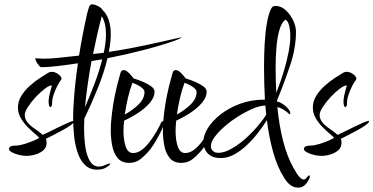

<svg xmlns="http://www.w3.org/2000/svg" viewBox="-20 -760 1706 877"><path d="M100 -48Q85 -48 66.5 -52.5Q48 -57 34.5 -64.5Q21 -72 21 -79Q21 -95 51 -95Q68 -95 91 -102Q114 -109 133.5 -117.5Q153 -126 159 -130Q155 -136 140 -148.5Q125 -161 107 -179Q89 -197 75.5 -219.5Q62 -242 62 -269Q62 -297 77 -321.5Q92 -346 114.5 -366.5Q137 -387 160.5 -402.5Q184 -418 201 -428Q208 -432 216 -432Q232 -432 246.5 -421Q261 -410 261 -400Q261 -399 259 -395Q251 -386 241.5 -367Q232 -348 225 -327.5Q218 -307 218 -290Q218 -271 210 -271Q206 -271 204 -279Q202 -287 202 -294Q202 -314 208.5 -337Q215 -360 217 -370Q205 -370 184.5 -354.5Q164 -339 143 -316.5Q122 -294 107.5 -271.5Q93 -249 93 -235Q93 -216 106 -200.5Q119 -185 138.5 -172Q158 -159 175 -144Q185 -148 206 -158.5Q227 -169 250.5 -180.5Q274 -192 292.5 -200Q311 -208 317 -208Q319 -208 319 -207Q319 -200 304 -189Q289 -178 267 -166Q245 -154 223.5 -143Q202 -132 190 -126Q193 -117 193 -108Q193 -87 178.5 -74Q164 -61 142.5 -54.5Q121 -48 100 -48Z M424 15Q389 15 367 -7.5Q345 -30 333.5 -66Q322 -102 318 -143.5Q314 -185 314 -222Q314 -244 315 -262.5Q316 -281 317 -294Q319 -332 324 -377.5Q329 -423 336 -471Q284 -463 240.5 -458Q197 -453 168 -453Q164 -453 156 -463Q148 -473 143.5 -484Q139 -495 143 -494Q153 -493 162 -492.5Q171 -492 181 -492Q211 -492 247.5 -496Q284 -500 341 -506Q349 -556 358.5 -605Q368 -654 378 -698Q383 -718 387.5 -730Q392 -742 405 -740Q417 -738 430 -731Q443 -724 448 -715Q468 -696 477 -667.5Q486 -639 486 -604Q486 -567 477 -523Q532 -531 590.5 -542.5Q649 -554 704.5 -566.5Q760 -579 805 -589Q812 -591 807 -587.5Q802 -584 793 -580Q784 -576 778 -574Q715 -552 634 -531Q553 -510 471 -494Q455 -427 426 -355.5Q397 -284 365 -218Q365 -208 364.5 -198.5Q364 -189 364 -179Q364 -130 369.5 -91.5Q375 -53 388 -29Q397 -12 408.5 -5.5Q420 1 431 1Q442 1 452 -3Q462 -7 467 -9Q478 -14 482 -13Q486 -12 481 -7Q478 -3 463 6Q448 15 424 15ZM405 -513 419 -515 454 -519Q459 -542 461.5 -563Q464 -584 464 -603Q464 -655 445 -686Q434 -646 424 -602Q414 -558 405 -513ZM368 -270Q392 -325 413 -381Q434 -437 447 -489Q434 -487 422 -485Q410 -483 398 -481Q388 -427 380.5 -373.5Q373 -320 368 -270Z M570 -16Q536 -16 517.5 -38Q499 -60 492.5 -94.5Q486 -129 486 -164Q486 -188 488 -209.5Q490 -231 492 -247Q497 -288 505 -326Q513 -364 520.5 -391Q528 -418 530 -426Q534 -440 545 -440Q556 -440 570 -425.5Q584 -411 590 -402Q613 -395 635 -385.5Q657 -376 671.5 -365Q686 -354 686 -341Q686 -316 665 -291Q644 -266 612 -245Q580 -224 547 -209Q544 -185 544 -161Q544 -121 554 -91Q564 -61 588 -61Q609 -61 628.5 -76Q648 -91 665 -114Q682 -137 695.5 -160.5Q709 -184 716 -200Q718 -206 725 -206Q729 -206 729 -197.5Q729 -189 717 -163Q705 -139 692.5 -117.5Q680 -96 668 -80Q651 -58 626.5 -37Q602 -16 570 -16ZM550 -237Q585 -256 612.5 -282.5Q640 -309 640 -340Q640 -351 623.5 -362.5Q607 -374 585 -382Q573 -350 564.5 -314Q556 -278 550 -237Z M808 -16Q774 -16 755.5 -38Q737 -60 730.5 -94.5Q724 -129 724 -164Q724 -188 726 -209.5Q728 -231 730 -247Q735 -288 743 -326Q751 -364 758.5 -391Q766 -418 768 -426Q772 -440 783 -440Q794 -440 808 -425.5Q822 -411 828 -402Q851 -395 873 -385.5Q895 -376 909.5 -365Q924 -354 924 -341Q924 -316 903 -291Q882 -266 850 -245Q818 -224 785 -209Q782 -185 782 -161Q782 -121 792 -91Q802 -61 826 -61Q847 -61 866.5 -76Q886 -91 903 -114Q920 -137 933.5 -160.5Q947 -184 954 -200Q956 -206 963 -206Q967 -206 967 -197.5Q967 -189 955 -163Q943 -139 930.5 -117.5Q918 -96 906 -80Q889 -58 864.5 -37Q840 -16 808 -16ZM788 -237Q823 -256 850.5 -282.5Q878 -309 878 -340Q878 -351 861.5 -362.5Q845 -374 823 -382Q811 -350 802.5 -314Q794 -278 788 -237Z M1341 97Q1306 97 1279 54Q1247 4 1228 -64Q1209 -132 1199 -211Q1182 -184 1159 -154Q1136 -124 1108 -97.5Q1080 -71 1050 -54.5Q1020 -38 989 -38Q960 -38 943.5 -48Q927 -58 919.5 -71.5Q912 -85 910.5 -97Q909 -109 909 -114Q909 -142 929.5 -175Q950 -208 987.5 -237.5Q1025 -267 1076.5 -286Q1128 -305 1189 -305H1190Q1188 -342 1187 -380Q1186 -418 1186 -457Q1186 -510 1189 -562Q1192 -614 1199.5 -656.5Q1207 -699 1220 -723Q1226 -733 1238 -733Q1264 -733 1285 -713.5Q1306 -694 1319 -667Q1332 -640 1332 -615Q1332 -542 1306 -464Q1280 -386 1245 -300V-297L1259 -292Q1279 -282 1292.5 -267.5Q1306 -253 1306 -242Q1306 -238 1303 -238Q1300 -238 1297 -243Q1272 -265 1247 -271Q1255 -187 1273 -116.5Q1291 -46 1320 6Q1337 37 1348 48.5Q1359 60 1367 60Q1375 60 1381.5 50.5Q1388 41 1392 41Q1395 41 1395 47V51Q1393 56 1387 67Q1381 78 1370 87.5Q1359 97 1341 97ZM1242 -336Q1263 -390 1276 -433Q1289 -476 1299 -526Q1302 -542 1304 -559.5Q1306 -577 1306 -593Q1306 -622 1300.5 -644Q1295 -666 1283 -670Q1265 -655 1255.5 -620.5Q1246 -586 1242.5 -541.5Q1239 -497 1239 -452Q1239 -392 1242 -336ZM978 -62Q1003 -62 1033.5 -78.5Q1064 -95 1094.5 -121Q1125 -147 1151.5 -177.5Q1178 -208 1196 -236L1192 -278Q1166 -277 1133.5 -263Q1101 -249 1067.5 -228Q1034 -207 1006 -182.5Q978 -158 960.5 -134.5Q943 -111 943 -92Q943 -74 962 -64Q966 -63 970 -62.5Q974 -62 978 -62Z M1447 -48Q1432 -48 1413.5 -52.5Q1395 -57 1381.5 -64.5Q1368 -72 1368 -79Q1368 -95 1398 -95Q1415 -95 1438 -102Q1461 -109 1480.5 -117.5Q1500 -126 1506 -130Q1502 -136 1487 -148.5Q1472 -161 1454 -179Q1436 -197 1422.5 -219.5Q1409 -242 1409 -269Q1409 -297 1424 -321.5Q1439 -346 1461.5 -366.5Q1484 -387 1507.5 -402.5Q1531 -418 1548 -428Q1555 -432 1563 -432Q1579 -432 1593.5 -421Q1608 -410 1608 -400Q1608 -399 1606 -395Q1598 -386 1588.5 -367Q1579 -348 1572 -327.5Q1565 -307 1565 -290Q1565 -271 1557 -271Q1553 -271 1551 -279Q1549 -287 1549 -294Q1549 -314 1555.5 -337Q1562 -360 1564 -370Q1552 -370 1531.5 -354.5Q1511 -339 1490 -316.5Q1469 -294 1454.5 -271.5Q1440 -249 1440 -235Q1440 -216 1453 -200.5Q1466 -185 1485.5 -172Q1505 -159 1522 -144Q1532 -148 1553 -158.5Q1574 -169 1597.5 -180.5Q1621 -192 1639.5 -200Q1658 -208 1664 -208Q1666 -208 1666 -207Q1666 -200 1651 -189Q1636 -178 1614 -166Q1592 -154 1570.5 -143Q1549 -132 1537 -126Q1540 -117 1540 -108Q1540 -87 1525.5 -74Q1511 -61 1489.5 -54.5Q1468 -48 1447 -48Z"/></svg>

Font: Comforter
Style: Regular
Weight: 400
Designer: Robert E. Leuschke
Foundry: Robert E. Leuschke
Version: Version 1.013; ttfautohint (v1.8.3)